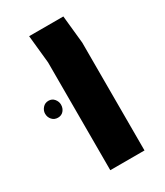

<svg xmlns="http://www.w3.org/2000/svg" viewBox="-155 -635 601 700"><g transform="rotate(-30 145.5 -285.5)"><path d="M98 0V-454L86 -571H230L242 -454V0ZM29 -332Q44 -332 53 -321Q62 -310 62 -297Q62 -282 53 -271.5Q44 -261 29 -261Q14 -261 4.5 -271.5Q-5 -282 -5 -297Q-5 -310 4.5 -321Q14 -332 29 -332Z"/></g></svg>

Font: Assistant
Style: Bold
Weight: 700
Designer: Hebrew By Ben Nathan, Latin by Paul Hunt
Version: Version 3.000